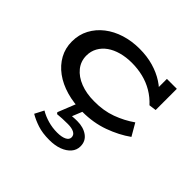

<svg xmlns="http://www.w3.org/2000/svg" viewBox="-183 -668 1121 1121"><g transform="rotate(45 377.5 -108.0)"><path d="M387 14Q315 14 254 -3.5Q193 -21 148 -54Q103 -87 78 -132.5Q53 -178 53 -233Q53 -290 77.5 -336Q102 -382 144.5 -415Q187 -448 243 -465.5Q299 -483 363 -483Q425 -483 477 -468Q529 -453 570 -426.5Q611 -400 640 -364H600V-471H682V-296L637 -290Q605 -325 566 -348Q527 -371 482.5 -382Q438 -393 389 -393Q342 -393 302 -382Q262 -371 233 -350.5Q204 -330 187.5 -300.5Q171 -271 171 -235Q171 -188 199.5 -152.5Q228 -117 278 -97.5Q328 -78 391 -78Q469 -77 533 -100.5Q597 -124 649 -161L693 -85Q633 -42 555.5 -14Q478 14 387 14ZM366 267Q310 267 269 253.5Q228 240 196 221L225 165Q255 183 292 193.5Q329 204 368 204Q405 204 426.5 193.5Q448 183 448 164Q448 144 429 134Q410 124 377 124Q352 124 332 125Q312 126 292 128L285 119L339 -16H399L362 75Q372 74 383 73.5Q394 73 404 73Q455 73 488.5 97Q522 121 522 164Q522 195 502 218Q482 241 447.5 254Q413 267 366 267Z"/></g></svg>

Font: BioRhyme SemiExpanded Medium
Style: Regular
Weight: 500
Width: 6
Designer: Aoife Mooney
Foundry: Aoife Mooney Type
Version: Version 1.600;gftools[0.9.33]